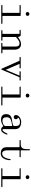

<svg xmlns="http://www.w3.org/2000/svg" viewBox="2054 -2832 791 4938"><g transform="rotate(90 2449.0 -362.5)"><path d="M106 -15.1Q106 -29.8 124 -29.8H310.1V-470.2H124Q106 -470.2 106 -484.9Q106 -491.7 110.8 -495.8Q115.7 -500 124 -500H373Q390.1 -500 390.1 -484.9V-29.8H577.1Q594.2 -29.8 594.2 -15.1Q594.2 0 577.1 0H124Q115.7 0 110.8 -4.2Q106 -8.3 106 -15.1ZM337.9 -723.1Q358.9 -723.1 373.5 -709.5Q388.2 -695.8 388.2 -675.8Q388.2 -655.8 373.5 -642.3Q358.9 -628.9 337.9 -628.9Q317.4 -628.9 302.7 -642.3Q288.1 -655.8 288.1 -675.8Q288.1 -695.8 302.7 -709.5Q317.4 -723.1 337.9 -723.1Z M850.6 -29.8V-470.2H762.7Q744.6 -470.2 744.6 -484.9Q744.6 -491.7 749.5 -495.8Q754.4 -500 762.7 -500H884.8Q897 -500 903.8 -495.1Q910.6 -490.2 915.5 -476.1L932.6 -430.2L983.9 -464.8Q1045.9 -507.8 1113.8 -507.8Q1185.1 -507.8 1220.9 -462.4Q1256.8 -417 1256.8 -337.9V-29.8H1335.9Q1352.5 -29.8 1352.5 -15.1Q1352.5 0 1335.9 0H1098.6Q1090.3 0 1085.4 -4.2Q1080.6 -8.3 1080.6 -15.1Q1080.6 -29.8 1098.6 -29.8H1176.8V-370.1Q1176.8 -420.9 1156.2 -445.6Q1135.7 -470.2 1091.8 -470.2Q1046.4 -470.2 981.9 -418.9L930.7 -377.9V-29.8H1008.8Q1025.9 -29.8 1025.9 -15.1Q1025.9 0 1008.8 0H771.5Q763.2 0 758.5 -4.2Q753.9 -8.3 753.9 -15.1Q753.9 -29.8 771.5 -29.8Z M1461.4 -470.2Q1443.4 -470.2 1443.4 -484.9Q1443.4 -491.7 1448.2 -495.8Q1453.1 -500 1461.4 -500H1721.2Q1738.3 -500 1738.3 -484.9Q1738.3 -470.2 1721.2 -470.2H1620.6L1775.4 -113.8L1924.3 -470.2H1828.6Q1810.5 -470.2 1810.5 -484.9Q1810.5 -491.7 1815.4 -495.8Q1820.3 -500 1828.6 -500H2034.2Q2051.3 -500 2051.3 -484.9Q2051.3 -470.2 2034.2 -470.2H1966.3L1779.3 -27.8Q1769.5 -4.9 1765.1 -2Q1762.2 0 1759.3 0Q1754.9 0 1751.2 -4.2Q1747.6 -8.3 1744.9 -13.2Q1742.2 -18.1 1738.3 -27.8L1541.5 -470.2Z M2205.1 -15.1Q2205.1 -29.8 2223.1 -29.8H2409.2V-470.2H2223.1Q2205.1 -470.2 2205.1 -484.9Q2205.1 -491.7 2210 -495.8Q2214.8 -500 2223.1 -500H2472.2Q2489.3 -500 2489.3 -484.9V-29.8H2676.3Q2693.4 -29.8 2693.4 -15.1Q2693.4 0 2676.3 0H2223.1Q2214.8 0 2210 -4.2Q2205.1 -8.3 2205.1 -15.1ZM2437 -723.1Q2458 -723.1 2472.7 -709.5Q2487.3 -695.8 2487.3 -675.8Q2487.3 -655.8 2472.7 -642.3Q2458 -628.9 2437 -628.9Q2416.5 -628.9 2401.9 -642.3Q2387.2 -655.8 2387.2 -675.8Q2387.2 -695.8 2401.9 -709.5Q2416.5 -723.1 2437 -723.1Z M3114.7 -512.2Q3202.1 -512.2 3251 -474.4Q3299.8 -436.5 3299.8 -366.2V-43.9Q3318.8 -16.6 3348.6 -45.9Q3378.4 -75.2 3406.7 -136.2Q3413.1 -149.4 3417.5 -155.3Q3421.9 -161.1 3425 -161.1Q3428.2 -161.1 3431.6 -160.2Q3438.5 -158.2 3440.4 -152.6Q3442.4 -147 3439.9 -138.4Q3437.5 -129.9 3432.6 -118.4Q3427.7 -106.9 3420.9 -92.8Q3418.5 -87.4 3417 -85Q3397 -42.5 3372.8 -19.3Q3348.6 3.9 3311 3.9Q3277.8 3.9 3256.8 -17.1L3220.7 -53.2L3178.7 -27.8Q3124.5 4.9 3054.7 4.9Q2986.8 4.9 2950.9 -26.4Q2915 -57.6 2915 -127.9Q2915 -190.4 2948.7 -226.6Q2982.4 -262.7 3055.7 -273.9L3120.6 -284.2Q3180.2 -293.5 3200 -304.7Q3219.7 -315.9 3219.7 -339.8V-380.9Q3219.7 -481.9 3116.7 -481.9Q3083.5 -481.9 3049.3 -468.5Q3015.1 -455.1 3002.9 -429.2Q3022 -426.3 3034.2 -411.1Q3046.4 -396 3045.9 -374Q3044.9 -354 3031 -337.2Q3017.1 -320.3 2990.7 -320.8Q2969.7 -321.8 2953.9 -337.2Q2938 -352.5 2938 -376Q2936.5 -408.7 2960.4 -440.2Q2984.4 -471.7 3026.4 -491.9Q3068.4 -512.2 3114.7 -512.2ZM2994.6 -138.2Q2994.6 -84 3018.3 -56.9Q3042 -29.8 3085 -29.8Q3116.2 -29.8 3150.9 -41.7Q3185.5 -53.7 3208 -76.2Q3219.7 -87.9 3219.7 -108.9V-282.2L3125 -265.1Q3059.1 -252.9 3026.9 -223.9Q2994.6 -194.8 2994.6 -138.2Z M3845.7 -157.2Q3845.7 -144 3846.7 -132.1Q3847.7 -120.1 3850.3 -103.3Q3853 -86.4 3858.9 -73.2Q3864.7 -60.1 3873.3 -47.9Q3881.8 -35.6 3896.2 -28.8Q3910.6 -22 3928.7 -22Q3963.9 -22 3991.9 -44.2Q4020 -66.4 4035.4 -99.6Q4050.8 -132.8 4058.6 -161.9Q4066.4 -190.9 4068.4 -213.9Q4068.8 -222.7 4070.1 -227.8Q4071.3 -232.9 4074.7 -237.1Q4078.1 -241.2 4084.5 -241.2Q4089.8 -240.7 4093 -238.8Q4096.2 -236.8 4097.2 -231Q4098.1 -225.1 4098.4 -222.7Q4098.6 -220.2 4098.6 -211.9Q4098.1 -202.6 4096.9 -189.7Q4095.7 -176.8 4090.8 -154.3Q4085.9 -131.8 4078.9 -110.6Q4071.8 -89.4 4058.6 -66.2Q4045.4 -43 4028.3 -25.9Q4011.2 -8.8 3985.4 2.2Q3959.5 13.2 3928.7 13.2Q3898.9 13.2 3874.3 8.3Q3849.6 3.4 3833.5 -5.1Q3817.4 -13.7 3804.4 -25.4Q3791.5 -37.1 3784.9 -50.3Q3778.3 -63.5 3773.4 -77.9Q3768.6 -92.3 3767.6 -106.2Q3766.6 -120.1 3765.6 -133.3Q3764.6 -146.5 3765.6 -157.2Q3765.6 -164.1 3765.6 -167V-451.2Q3765.6 -461.4 3763.2 -465.8Q3760.7 -470.2 3752.4 -470.2H3597.7Q3579.6 -470.2 3579.6 -484.9Q3579.6 -491.7 3584.5 -495.8Q3589.4 -500 3597.7 -500H3689.5Q3715.3 -500 3735.4 -506.1Q3755.4 -512.2 3768.6 -521Q3781.7 -529.8 3791 -545.7Q3800.3 -561.5 3804.9 -574.7Q3809.6 -587.9 3812 -609.9Q3814.5 -631.8 3814.9 -646Q3815.4 -660.2 3815.4 -684.1V-704.1Q3815.4 -728 3817.9 -732.4Q3821.3 -737.8 3830.6 -737.8Q3837.9 -737.8 3841.3 -734.1Q3844.7 -730.5 3845.2 -726.1Q3845.7 -721.7 3845.7 -710.4Q3845.7 -706.1 3845.7 -704.1V-500H4007.3Q4024.4 -500 4024.4 -484.9Q4024.4 -470.2 4007.3 -470.2H3845.7Z M4304.2 -15.1Q4304.2 -29.8 4322.3 -29.8H4508.3V-470.2H4322.3Q4304.2 -470.2 4304.2 -484.9Q4304.2 -491.7 4309.1 -495.8Q4314 -500 4322.3 -500H4571.3Q4588.4 -500 4588.4 -484.9V-29.8H4775.4Q4792.5 -29.8 4792.5 -15.1Q4792.5 0 4775.4 0H4322.3Q4314 0 4309.1 -4.2Q4304.2 -8.3 4304.2 -15.1ZM4536.1 -723.1Q4557.1 -723.1 4571.8 -709.5Q4586.4 -695.8 4586.4 -675.8Q4586.4 -655.8 4571.8 -642.3Q4557.1 -628.9 4536.1 -628.9Q4515.6 -628.9 4501 -642.3Q4486.3 -655.8 4486.3 -675.8Q4486.3 -695.8 4501 -709.5Q4515.6 -723.1 4536.1 -723.1Z"/></g></svg>

Font: Director Light
Style: Regular
Weight: 100
Designer: Ange Degheest & May Jolivet & Justine Herbel
Foundry: Velvetyne Type Foundry
Version: Version 1.000;FEAKit 1.0